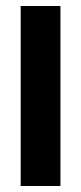

<svg xmlns="http://www.w3.org/2000/svg" viewBox="-20 -620 270 640"><path d="M49 0V-600H181.5V0Z"/></svg>

Font: Big Shoulders Stencil Text ExtraBold
Style: Regular
Weight: 800
Designer: Patric King
Foundry: XO Type Co
Version: Version 1.000